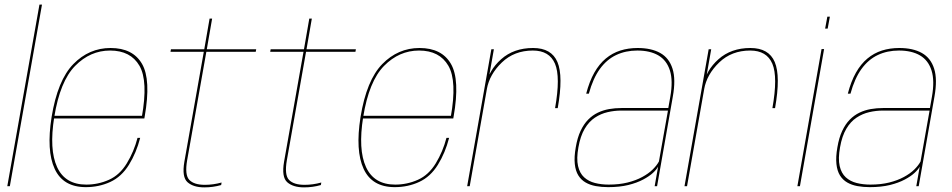

<svg xmlns="http://www.w3.org/2000/svg" viewBox="-20 -805 4114 830"><path d="M11.5 0H22.5L161.5 -785H150.5Z M351 4 353 -7Q261.5 -7 226.8 -82.8Q192 -158.5 214.5 -299Q239.5 -454 304.8 -520.2Q370 -586.5 456 -586.5Q544.5 -586.5 582.8 -520.8Q621 -455 593 -299L599 -304.5H210.5L208.5 -293H604Q605 -298 605.5 -301.5Q633.5 -461 593.8 -529.2Q554 -597.5 458 -597.5Q365 -597.5 297 -528Q229 -458.5 203 -299Q180 -153.5 216.5 -74.8Q253 4 351 4ZM353 -7 351 4Q408 4 456.8 -18.5Q505.5 -41 537.5 -92.8Q569.5 -144.5 586 -209H574.5Q559 -149.5 528.2 -99Q497.5 -48.5 451 -27.8Q404.5 -7 353 -7Z M863.5 5Q901 5 936 -5L938 -16Q901.5 -6 865.5 -6Q819 -6 798.5 -27.2Q778 -48.5 789 -112L872 -581H1085.5L1087.5 -592H874L897 -724.5H886L863 -592H719L717 -581H861L777 -106Q765.5 -39.5 790.8 -17.2Q816 5 863.5 5Z M1294.5 5Q1332 5 1367 -5L1369 -16Q1332.5 -6 1296.5 -6Q1250 -6 1229.5 -27.2Q1209 -48.5 1220 -112L1303 -581H1516.5L1518.5 -592H1305L1328 -724.5H1317L1294 -592H1150L1148 -581H1292L1208 -106Q1196.5 -39.5 1221.8 -17.2Q1247 5 1294.5 5Z M1686.5 4 1688.5 -7Q1597 -7 1562.2 -82.8Q1527.5 -158.5 1550 -299Q1575 -454 1640.2 -520.2Q1705.5 -586.5 1791.5 -586.5Q1880 -586.5 1918.2 -520.8Q1956.5 -455 1928.5 -299L1934.5 -304.5H1546L1544 -293H1939.5Q1940.5 -298 1941 -301.5Q1969 -461 1929.2 -529.2Q1889.5 -597.5 1793.5 -597.5Q1700.5 -597.5 1632.5 -528Q1564.5 -458.5 1538.5 -299Q1515.5 -153.5 1552 -74.8Q1588.5 4 1686.5 4ZM1688.5 -7 1686.5 4Q1743.5 4 1792.2 -18.5Q1841 -41 1873 -92.8Q1905 -144.5 1921.5 -209H1910Q1894.5 -149.5 1863.8 -99Q1833 -48.5 1786.5 -27.8Q1740 -7 1688.5 -7Z M2379.5 -337.5H2391Q2415.5 -476 2389.8 -536.8Q2364 -597.5 2284.5 -597.5Q2201 -597.5 2146.5 -549Q2092 -500.5 2080.5 -434.5L2084.5 -419.5Q2096 -483.5 2149.5 -535Q2203 -586.5 2283.5 -586.5Q2355 -586.5 2379.2 -529.5Q2403.5 -472.5 2379.5 -337.5ZM1999.5 0H2010.5L2092 -461.5L2115 -592H2104Z M2609 4Q2658.5 4 2696 -5.2Q2733.5 -14.5 2760.2 -28.8Q2787 -43 2803 -58Q2819 -73 2825 -85L2810 0H2820.5L2888.5 -387Q2902 -462 2887.2 -508.2Q2872.5 -554.5 2834 -576Q2795.5 -597.5 2736.5 -597.5Q2696 -597.5 2661.5 -586.5Q2627 -575.5 2598.8 -552Q2570.5 -528.5 2549.2 -491Q2528 -453.5 2514 -400H2525.5Q2543.5 -466 2573.2 -507Q2603 -548 2643.8 -567.2Q2684.5 -586.5 2735 -586.5Q2790 -586.5 2826 -565.5Q2862 -544.5 2876 -500.2Q2890 -456 2877.5 -386L2869 -338H2666.5Q2639 -338 2613.2 -333.5Q2587.5 -329 2564.5 -318Q2541.5 -307 2522.5 -287.8Q2503.5 -268.5 2489.8 -239.2Q2476 -210 2469 -168.5Q2461.5 -126 2464.8 -96Q2468 -66 2480.2 -46.5Q2492.5 -27 2511.8 -16Q2531 -5 2555.8 -0.5Q2580.5 4 2609 4ZM2611.5 -7Q2579.5 -7 2552 -14Q2524.5 -21 2505.2 -38.5Q2486 -56 2478.8 -87.5Q2471.5 -119 2480.5 -168.5Q2489 -217 2507.5 -248.2Q2526 -279.5 2551.8 -296.5Q2577.5 -313.5 2606.8 -320.2Q2636 -327 2666 -327H2867.5L2828.5 -107Q2819.5 -90 2801.5 -72.2Q2783.5 -54.5 2756.2 -39.8Q2729 -25 2693 -16Q2657 -7 2611.5 -7Z M3319 -337.5H3330.5Q3355 -476 3329.2 -536.8Q3303.5 -597.5 3224 -597.5Q3140.5 -597.5 3086 -549Q3031.5 -500.5 3020 -434.5L3024 -419.5Q3035.5 -483.5 3089 -535Q3142.5 -586.5 3223 -586.5Q3294.5 -586.5 3318.8 -529.5Q3343 -472.5 3319 -337.5ZM2939 0H2950L3031.5 -461.5L3054.5 -592H3043.5Z M3427 0H3438L3542.5 -593H3531.5ZM3556.5 -733 3547 -681.5H3558L3567.5 -733Z M3740 4Q3789.5 4 3827 -5.2Q3864.5 -14.5 3891.2 -28.8Q3918 -43 3934 -58Q3950 -73 3956 -85L3941 0H3951.5L4019.5 -387Q4033 -462 4018.2 -508.2Q4003.5 -554.5 3965 -576Q3926.5 -597.5 3867.5 -597.5Q3827 -597.5 3792.5 -586.5Q3758 -575.5 3729.8 -552Q3701.5 -528.5 3680.2 -491Q3659 -453.5 3645 -400H3656.5Q3674.5 -466 3704.2 -507Q3734 -548 3774.8 -567.2Q3815.5 -586.5 3866 -586.5Q3921 -586.5 3957 -565.5Q3993 -544.5 4007 -500.2Q4021 -456 4008.5 -386L4000 -338H3797.5Q3770 -338 3744.2 -333.5Q3718.5 -329 3695.5 -318Q3672.5 -307 3653.5 -287.8Q3634.5 -268.5 3620.8 -239.2Q3607 -210 3600 -168.5Q3592.5 -126 3595.8 -96Q3599 -66 3611.2 -46.5Q3623.5 -27 3642.8 -16Q3662 -5 3686.8 -0.5Q3711.5 4 3740 4ZM3742.5 -7Q3710.5 -7 3683 -14Q3655.5 -21 3636.2 -38.5Q3617 -56 3609.8 -87.5Q3602.5 -119 3611.5 -168.5Q3620 -217 3638.5 -248.2Q3657 -279.5 3682.8 -296.5Q3708.5 -313.5 3737.8 -320.2Q3767 -327 3797 -327H3998.5L3959.5 -107Q3950.5 -90 3932.5 -72.2Q3914.5 -54.5 3887.2 -39.8Q3860 -25 3824 -16Q3788 -7 3742.5 -7Z"/></svg>

Font: Anybody UltraCondensed Thin Thin
Style: Italic
Weight: 250
Italic angle: -10°
Version: Version 1.111